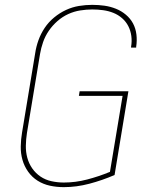

<svg xmlns="http://www.w3.org/2000/svg" viewBox="-20 -763 640 791"><path d="M243 8Q213 8 185.5 2Q158 -4 135 -18.5Q112 -33 96 -55.5Q80 -78 72.5 -104.5Q65 -131 65.5 -160Q66 -189 71 -218L125 -544Q129 -571 138.5 -597.5Q148 -624 164 -648Q180 -672 203 -691Q226 -710 252 -722Q278 -734 305.5 -738.5Q333 -743 360 -743Q386 -743 410.5 -739.5Q435 -736 457.5 -727Q480 -718 498.5 -702.5Q517 -687 528 -666.5Q539 -646 542 -621Q545 -596 541 -570Q541 -570 541 -569Q541 -568 541 -567H520Q520 -568 520 -568.5Q520 -569 520 -570Q524 -593 521 -615Q518 -637 508.5 -655.5Q499 -674 483 -688Q467 -702 447 -710Q427 -718 405 -721Q383 -724 360 -724Q336 -724 310.5 -720Q285 -716 261 -705Q237 -694 216.5 -676Q196 -658 181 -636Q166 -614 157.5 -589.5Q149 -565 145 -541L91 -215Q87 -189 86.5 -163Q86 -137 92.5 -113Q99 -89 113 -69Q127 -49 147 -35.5Q167 -22 192 -16.5Q217 -11 243 -11Q291 -11 339 -23.5Q387 -36 433 -55L485 -368H305L308 -387H509L452 -42Q401 -20 348 -6Q295 8 243 8Z"/></svg>

Font: Iosevka SS04 Thin Extended
Style: Italic
Weight: 100
Width: 7
Italic angle: -9°
Monospace: yes
Designer: Belleve Invis
Foundry: Belleve Invis
Version: Version 19.0.0; ttfautohint (v1.8.4)